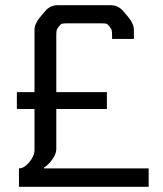

<svg xmlns="http://www.w3.org/2000/svg" viewBox="-20 -720 628 740"><path d="M392 -365V-300H197V-147Q197 -123 175 -97Q156 -76 150 -75V-71H553V0H53V-71Q73 -71 93 -95Q113 -119 113 -143V-300H45V-365H113V-604Q113 -628 133 -652L153 -676Q173 -700 203 -700H406Q436 -700 456 -676L476 -652Q496 -628 496 -604V-570H412V-581Q412 -599 410.5 -604Q409 -609 402 -618Q395 -627 390.5 -628.5Q386 -630 371 -630H238Q223 -630 218.5 -628.5Q214 -627 207 -618Q200 -609 198.5 -604Q197 -599 197 -581V-365Z"/></svg>

Font: Electrolize
Style: Regular
Weight: 400
Designer: Valery Zaveryaev
Foundry: Cyreal (www.cyreal.org)
Version: Version 1.002